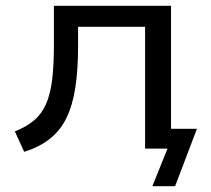

<svg xmlns="http://www.w3.org/2000/svg" viewBox="-20 -510 723 659"><path d="M503 129 555 0H482V-68H656L581 129ZM63 11 31 -59Q71 -75 97 -97Q123 -119 138 -153Q153 -187 159 -236.5Q165 -286 165 -355V-490H567V0H478V-418H248V-352Q248 -270 238.5 -209Q229 -148 208 -105Q187 -62 151 -33.5Q115 -5 63 11Z"/></svg>

Font: Nunito Sans 10pt SemiExpanded
Style: Regular
Weight: 400
Width: 6
Designer: Vernon Adams
Foundry: Vernon Adams
Version: Version 3.101;gftools[0.9.27]